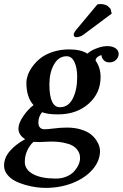

<svg xmlns="http://www.w3.org/2000/svg" viewBox="-20 -687 604 945"><path d="M359.9 -308.1Q359.9 -353 346.4 -381.6Q333 -410.2 308.1 -410.2Q268.6 -410.2 245.8 -369.9Q223.1 -329.6 223.1 -272Q223.1 -159.2 274.9 -159.2Q316.4 -159.2 338.1 -201.9Q359.9 -244.6 359.9 -308.1ZM172.9 12.2Q152.8 12.2 145 11.2Q128.4 24.9 115.2 51.5Q102.1 78.1 102.1 109.9Q102.1 147.9 142.6 169.9Q183.1 191.9 254.9 191.9Q284.7 191.9 308.6 181.4Q332.5 170.9 346.2 155Q359.9 139.2 366.9 122.8Q374 106.4 374 91.8Q374 80.6 371.3 70.8Q368.7 61 359.6 49.3Q350.6 37.6 335.7 29.3Q320.8 21 293.5 15.4Q266.1 9.8 230 9.8Q220.2 9.8 200.9 11Q181.6 12.2 172.9 12.2ZM475.1 -308.1Q475.1 -228.5 416 -176.3Q356.9 -124 265.1 -124Q214.4 -124 187 -134.8Q168.9 -112.8 168.9 -84Q168.9 -67.4 177 -59.1Q185.1 -50.8 198.2 -50.8Q213.4 -50.8 240.2 -54.2Q278.3 -59.1 309.1 -59.1Q348.1 -59.1 378.7 -49.6Q409.2 -40 426.3 -26.6Q443.4 -13.2 454.3 3.7Q465.3 20.5 468.8 33.2Q472.2 45.9 472.2 56.2Q472.2 104.5 436.3 146.5Q400.4 188.5 338.9 213.1Q277.3 237.8 205.1 237.8Q183.1 237.8 157.7 234.4Q132.3 231 103.8 222.9Q75.2 214.8 52.5 202.6Q29.8 190.4 14.9 171.1Q0 151.9 0 127.9Q0 89.4 28.6 56.4Q57.1 23.4 104 -2Q70.8 -22.5 70.8 -54.2Q70.8 -79.6 93 -113Q115.2 -146.5 145 -169.9Q109.9 -208 109.9 -279.8Q109.9 -296.4 116.7 -316.7Q123.5 -336.9 139.9 -359.6Q156.2 -382.3 179.7 -400.9Q203.1 -419.4 240 -431.6Q276.9 -443.8 320.8 -443.8Q378.4 -443.8 410.2 -422.9Q427.2 -438 450.2 -447Q473.1 -456.1 486.1 -458Q499 -460 507.8 -460Q534.2 -460 549.1 -449.2Q564 -438.5 564 -421.9Q564 -405.3 551.3 -392.6Q538.6 -379.9 518.1 -379.9Q502.4 -379.9 492.7 -388.9Q482.9 -397.9 481 -407.2L479 -416Q452.6 -408.2 450.2 -389.2Q475.1 -354 475.1 -308.1ZM459 -665Q464.8 -667 474.1 -667Q486.3 -667 495.8 -664.1Q505.4 -661.1 509.3 -658Q513.2 -654.8 517.8 -649.9Q522.5 -645 523.9 -644L529.8 -620.1L393.1 -518.1Q375 -503.9 355 -503.9Q349.6 -503.9 346.2 -507.1Q342.8 -510.3 342.8 -515.1Q342.8 -524.9 354 -539.1Z"/></svg>

Font: Linux Libertine
Style: Bold Italic
Weight: 700
Italic angle: -11.5°
Designer: Philipp H. Poll
Foundry: Philipp H. Poll
Version: Version 4.0.5